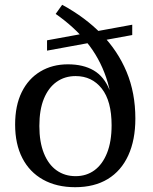

<svg xmlns="http://www.w3.org/2000/svg" viewBox="-20 -770 636 800"><path d="M293 10Q216 10 159.5 -21.5Q103 -53 73 -111.5Q43 -170 43 -251Q43 -330 70.5 -386Q98 -442 148 -472Q198 -502 263 -502Q327 -502 370.5 -476.5Q414 -451 436.5 -395Q459 -339 459 -247L445 -248Q445 -349 404 -401Q363 -453 295 -453Q250 -453 216 -429Q182 -405 163 -359Q144 -313 144 -245Q144 -178 163 -131Q182 -84 216 -60Q250 -36 295 -36Q340 -36 373.5 -60.5Q407 -85 426 -132.5Q445 -180 445 -248L450 -251Q451 -363 422.5 -446.5Q394 -530 341 -594.5Q288 -659 212 -712L239 -750Q335 -698 403 -628Q471 -558 507.5 -470.5Q544 -383 544 -276Q544 -187 514.5 -122.5Q485 -58 429 -24Q373 10 293 10ZM176 -559V-602L531 -667V-624Z"/></svg>

Font: Montagu Slab
Style: Regular
Weight: 400
Version: Version 1.000